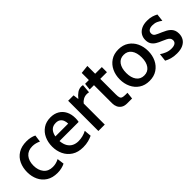

<svg xmlns="http://www.w3.org/2000/svg" viewBox="104 -1415 2219 2219"><g transform="rotate(-45 1213.0 -306.0)"><path d="M271.5 10Q190.5 10 136.2 -24.5Q82 -59 54.8 -116.8Q27.5 -174.5 27.5 -245Q27.5 -317 54.5 -375.8Q81.5 -434.5 136.5 -469.2Q191.5 -504 276 -504Q311 -504 341.5 -496.8Q372 -489.5 394.5 -478L382.5 -391Q360.5 -402 335 -408.8Q309.5 -415.5 281.5 -415.5Q210.5 -415.5 171.5 -370Q132.5 -324.5 132.5 -247.5Q132.5 -172.5 171 -125Q209.5 -77.5 281 -77.5Q309 -77.5 334.5 -84.2Q360 -91 384 -103.5L395 -18Q374 -6.5 341 1.8Q308 10 271.5 10Z M690.5 10Q608 10 552.2 -25.8Q496.5 -61.5 468.5 -120.5Q440.5 -179.5 440.5 -250Q440.5 -319.5 466.8 -377Q493 -434.5 543.5 -469Q594 -503.5 666.5 -503.5Q726.5 -503.5 771.2 -477.5Q816 -451.5 840.5 -403.8Q865 -356 865 -291.5Q865 -278.5 863.8 -264.5Q862.5 -250.5 859.5 -235.5H546.5Q551.5 -179 573 -144.5Q594.5 -110 627.8 -94.2Q661 -78.5 700.5 -78.5Q736.5 -78.5 771.8 -87.2Q807 -96 836.5 -112.5L844.5 -24.5Q817 -11 778.2 -0.5Q739.5 10 690.5 10ZM550.5 -307H760Q760 -337 750 -361.5Q740 -386 719 -400.5Q698 -415 664.5 -415Q616.5 -415 588.5 -387Q560.5 -359 550.5 -307Z M946.5 0V-494H1035L1044 -425Q1073.5 -462.5 1104.2 -483.2Q1135 -504 1172 -504Q1184.5 -504 1195.5 -501L1186.5 -392.5Q1179 -394.5 1171 -395.5Q1163 -396.5 1153.5 -396.5Q1120.5 -396.5 1093 -380.8Q1065.5 -365 1051 -344V0Z M1407.5 10Q1364.5 10 1337.8 -7Q1311 -24 1298 -52Q1285 -80 1285 -113V-410.5H1214.5L1223.5 -494H1285V-610.5L1388 -621.5V-494H1497V-410.5H1388V-156Q1388 -122 1393.8 -104.5Q1399.5 -87 1416.2 -80.8Q1433 -74.5 1466 -74.5H1496.5L1487.5 10Z M1775.5 10Q1701.5 10 1649.5 -24.8Q1597.5 -59.5 1570 -117.8Q1542.5 -176 1542.5 -246.5Q1542.5 -317.5 1570 -375.8Q1597.5 -434 1649.5 -469Q1701.5 -504 1775.5 -504Q1848.5 -504 1900.8 -469Q1953 -434 1980.5 -375.8Q2008 -317.5 2008 -246.5Q2008 -176 1980.5 -117.8Q1953 -59.5 1901 -24.8Q1849 10 1775.5 10ZM1775.5 -78Q1836.5 -78 1869.5 -123.8Q1902.5 -169.5 1902.5 -247Q1902.5 -324.5 1869.5 -370.2Q1836.5 -416 1775.5 -416Q1714.5 -416 1681.2 -370.2Q1648 -324.5 1648 -246.5Q1648 -169.5 1681.2 -123.8Q1714.5 -78 1775.5 -78Z M2224 10Q2173 10 2134.5 -1.2Q2096 -12.5 2066.5 -29L2077.5 -124.5Q2106 -104.5 2141.8 -89.8Q2177.5 -75 2218 -75Q2257 -75 2278.2 -89Q2299.5 -103 2299.5 -130.5Q2299.5 -151.5 2288.2 -165.5Q2277 -179.5 2255.5 -190.5Q2234 -201.5 2203.5 -214.5Q2166 -229 2136.5 -247Q2107 -265 2090 -292Q2073 -319 2073 -360.5Q2073 -401 2092.8 -433.5Q2112.5 -466 2151 -485Q2189.5 -504 2245.5 -504Q2290.5 -504 2322.8 -494Q2355 -484 2381 -469.5L2370 -377.5Q2344 -397.5 2316 -410Q2288 -422.5 2250.5 -422.5Q2215.5 -422.5 2194.8 -408.5Q2174 -394.5 2174 -366.5Q2174 -336.5 2198.2 -322Q2222.5 -307.5 2273 -287Q2301.5 -275 2325 -261.8Q2348.5 -248.5 2366 -231.2Q2383.5 -214 2393 -191.2Q2402.5 -168.5 2402.5 -137Q2402.5 -94.5 2383 -61.2Q2363.5 -28 2323.8 -9Q2284 10 2224 10Z"/></g></svg>

Font: Cabin SemiCondensedMedium
Style: Regular
Weight: 500
Width: 4
Designer: Pablo Impallari
Foundry: Pablo Impallari. http://www.impallari.com Igino Marini. http://www.ikern.com
Version: Version 3.001